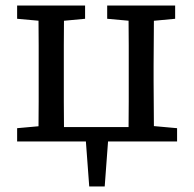

<svg xmlns="http://www.w3.org/2000/svg" viewBox="-20 -512 703 695"><path d="M119 0Q119 -31 119.5 -68Q120 -105 120 -144.5Q120 -184 120 -218V-274Q120 -309 120 -348Q120 -387 119.5 -424.5Q119 -462 119 -492H212Q212 -462 211.5 -424.5Q211 -387 211 -348Q211 -309 211 -274V-218Q211 -184 211 -144.5Q211 -105 211.5 -68Q212 -31 212 0ZM445 0Q445 -31 445.5 -68Q446 -105 446 -144.5Q446 -184 446 -218V-274Q446 -309 446 -348Q446 -387 445.5 -424.5Q445 -462 445 -492H538Q537 -462 537 -424.5Q537 -387 536.5 -348Q536 -309 536 -274V-218Q536 -184 536.5 -144.5Q537 -105 537 -68Q537 -31 538 0ZM42 -444V-492H288V-444L181 -434H153ZM368 -444V-492H614V-444L507 -434H479ZM42 0V-48L153 -58H165V0ZM498 0V-58H510L621 -48V0ZM181 0V-52H482V0ZM303 163 288 -39H374L359 163Z"/></svg>

Font: Source Serif 4
Style: Regular
Weight: 400
Designer: Frank Grießhammer
Foundry: Adobe Systems Incorporated
Version: Version 4.004;hotconv 1.0.116;makeotfexe 2.5.65601